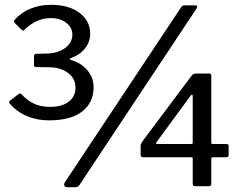

<svg xmlns="http://www.w3.org/2000/svg" viewBox="-20 -772 997 796"><path d="M40 -689Q67 -720 106 -736Q145 -752 191 -752Q266 -752 310 -718.5Q354 -685 354 -632Q354 -599 333 -572Q312 -545 276 -532Q269 -529 269 -527Q269 -524 276 -523Q316 -511 342 -481Q368 -451 368 -410Q368 -347 321 -310Q274 -273 183 -273Q133 -273 91 -291Q49 -309 20 -343Q18 -347 18 -349Q18 -354 23 -356L57 -382Q61 -385 63.5 -384.5Q66 -384 68 -382Q96 -353 123.5 -341Q151 -329 188 -329Q237 -329 265 -350.5Q293 -372 293 -408Q293 -447 261.5 -470Q230 -493 185 -493L130 -494Q121 -494 121 -501V-542Q121 -547 130 -549L174 -550Q220 -551 250 -573Q280 -595 280 -629Q280 -658 254.5 -677.5Q229 -697 191 -697Q131 -697 82 -649Q78 -645 76 -645Q74 -645 69 -649L40 -678Q36 -684 40 -689ZM310 -6Q307 0 302.5 2Q298 4 290 4H259Q246 4 246 -7Q246 -13 250 -18L731 -742Q734 -747 738 -748.5Q742 -750 749 -750H788Q795 -750 797 -746.5Q799 -743 795 -737ZM794 -467H848Q856 -467 856 -458V-181Q856 -175 862 -175H918Q928 -175 928 -167V-130Q928 -120 918 -120H862Q856 -120 856 -114V-11Q856 -5 853.5 -2.5Q851 0 844 0H789Q779 0 779 -10V-116Q779 -120 773 -120H574Q563 -120 563 -130V-168Q563 -176 575 -192L775 -459Q779 -464 783 -465.5Q787 -467 794 -467ZM773 -175Q775 -175 777 -176Q779 -177 779 -179V-372Q779 -380 776 -380Q774 -380 770 -375L629 -183Q623 -175 633 -175Z"/></svg>

Font: n
Style: Regular
Weight: 500
Designer: Pablo Impallari, Rodrigo Fuenzalida
Foundry: Impallari Type
Version: Version 1.002; ttfautohint (v1.5)